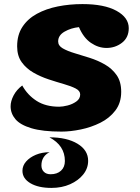

<svg xmlns="http://www.w3.org/2000/svg" viewBox="-20 -620 685 941"><path d="M281 25Q189 25 134 8.5Q79 -8 55.5 -36Q32 -64 32 -99Q32 -124 46.5 -152Q61 -180 89 -201Q115 -154 159.5 -125.5Q204 -97 270 -97Q287 -97 311 -103Q335 -109 354 -122.5Q373 -136 373 -157Q373 -175 350.5 -186.5Q328 -198 293 -208Q258 -218 218.5 -231Q179 -244 144 -264Q109 -284 86.5 -315Q64 -346 64 -393Q64 -449 90 -488.5Q116 -528 161 -552.5Q206 -577 263.5 -588.5Q321 -600 384 -600Q491 -600 551 -567Q611 -534 611 -482Q611 -436 578 -410.5Q545 -385 502 -385Q462 -385 425.5 -410Q389 -435 367 -487Q328 -483 296.5 -465Q265 -447 265 -417Q265 -396 287.5 -383Q310 -370 345 -359.5Q380 -349 419.5 -336.5Q459 -324 494 -304Q529 -284 551.5 -252Q574 -220 574 -170Q574 -116 545.5 -78.5Q517 -41 472 -18.5Q427 4 376 14.5Q325 25 281 25ZM232 301Q168 301 129 278Q90 255 90 217Q90 192 108 171.5Q126 151 156 138.5Q186 126 223 126Q204 135 193.5 151.5Q183 168 183 191Q183 210 195 222Q207 234 228 234Q260 234 279 216.5Q298 199 298 169Q298 93 222 53Q308 53 360 84.5Q412 116 412 168Q412 205 388 235Q364 265 323.5 283Q283 301 232 301Z"/></svg>

Font: Lemonada
Style: Regular
Weight: 400
Designer: Mohamed Gaber (Arabic), Eduardo Tunni (Latin)
Foundry: Kief Type Foundry
Version: Version 4.005